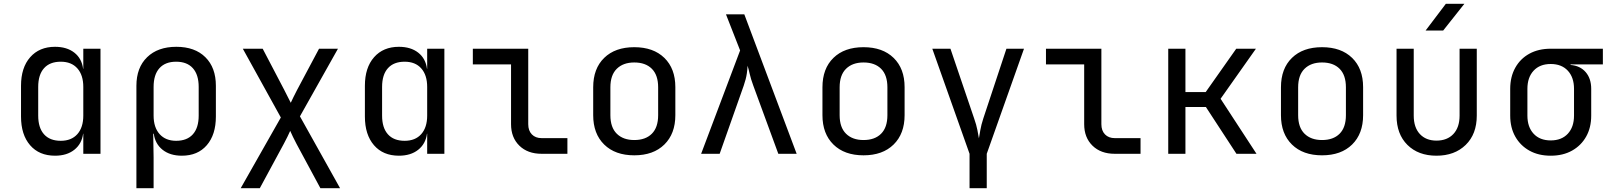

<svg xmlns="http://www.w3.org/2000/svg" viewBox="-20 -805 8440 1005"><path d="M268 10Q185 10 137.5 -45Q90 -100 90 -195V-356Q90 -451 138 -505.5Q186 -560 268 -560Q330 -560 369 -529.5Q408 -499 415 -445H416V-550H506V0H416V-105H415Q408 -52 369 -21Q330 10 268 10ZM298 -68Q354 -68 385 -103Q416 -138 416 -200V-350Q416 -412 385 -447Q354 -482 298 -482Q241 -482 210.5 -448Q180 -414 180 -350V-200Q180 -136 210.5 -102Q241 -68 298 -68Z M694 180V-356Q694 -451 750 -505.5Q806 -560 903 -560Q1000 -560 1055 -505.5Q1110 -451 1110 -356V-195Q1110 -100 1062.5 -45Q1015 10 932 10Q870 10 831 -21Q792 -52 785 -105H782L784 20V180ZM902 -68Q959 -68 989.5 -102Q1020 -136 1020 -200V-350Q1020 -414 989.5 -448Q959 -482 902 -482Q845 -482 814.5 -448Q784 -414 784 -350V-200Q784 -138 815.5 -103Q847 -68 902 -68Z M1240 180 1450 -190 1251 -550H1355L1468 -334Q1477 -317 1486.5 -297.5Q1496 -278 1502 -267Q1507 -278 1516.5 -297.5Q1526 -317 1535 -334L1650 -550H1749L1550 -196L1760 180H1657L1532 -52Q1523 -69 1513.5 -88.5Q1504 -108 1499 -120Q1494 -108 1484.5 -89Q1475 -70 1466 -53L1340 180Z M2068 10Q1985 10 1937.5 -45Q1890 -100 1890 -195V-356Q1890 -451 1938 -505.5Q1986 -560 2068 -560Q2130 -560 2169 -529.5Q2208 -499 2215 -445H2216V-550H2306V0H2216V-105H2215Q2208 -52 2169 -21Q2130 10 2068 10ZM2098 -68Q2154 -68 2185 -103Q2216 -138 2216 -200V-350Q2216 -412 2185 -447Q2154 -482 2098 -482Q2041 -482 2010.5 -448Q1980 -414 1980 -350V-200Q1980 -136 2010.5 -102Q2041 -68 2098 -68Z M2815 0Q2742 0 2698.5 -42.5Q2655 -85 2655 -155V-468H2455V-550H2745V-155Q2745 -121 2764 -101.5Q2783 -82 2815 -82H2950V0Z M3300 8Q3200 8 3142.5 -48.5Q3085 -105 3085 -202V-348Q3085 -446 3142.5 -502Q3200 -558 3300 -558Q3400 -558 3457.5 -502Q3515 -446 3515 -349V-202Q3515 -105 3457.5 -48.5Q3400 8 3300 8ZM3300 -72Q3359 -72 3392 -105Q3425 -138 3425 -202V-348Q3425 -412 3392 -445Q3359 -478 3300 -478Q3242 -478 3208.5 -445Q3175 -412 3175 -348V-202Q3175 -138 3208.5 -105Q3242 -72 3300 -72Z M3650 0 3854 -541 3780 -730H3876L4150 0H4054L3923 -357Q3910 -392 3904 -419Q3898 -446 3893 -461Q3893 -446 3889 -419Q3885 -392 3873 -357L3747 0Z M4500 8Q4400 8 4342.5 -48.5Q4285 -105 4285 -202V-348Q4285 -446 4342.5 -502Q4400 -558 4500 -558Q4600 -558 4657.5 -502Q4715 -446 4715 -349V-202Q4715 -105 4657.5 -48.5Q4600 8 4500 8ZM4500 -72Q4559 -72 4592 -105Q4625 -138 4625 -202V-348Q4625 -412 4592 -445Q4559 -478 4500 -478Q4442 -478 4408.5 -445Q4375 -412 4375 -348V-202Q4375 -138 4408.5 -105Q4442 -72 4500 -72Z M5055 180V0L4860 -550H4955L5079 -185Q5091 -151 5096 -124.5Q5101 -98 5104 -81Q5107 -98 5111.5 -124.5Q5116 -151 5127 -185L5248 -550H5340L5145 0V180Z M5815 0Q5742 0 5698.5 -42.5Q5655 -85 5655 -155V-468H5455V-550H5745V-155Q5745 -121 5764 -101.5Q5783 -82 5815 -82H5950V0Z M6095 0V-550H6185V-323H6291L6451 -550H6554L6369 -288L6557 0H6452L6292 -245H6185V0Z M6900 8Q6800 8 6742.5 -48.5Q6685 -105 6685 -202V-348Q6685 -446 6742.5 -502Q6800 -558 6900 -558Q7000 -558 7057.5 -502Q7115 -446 7115 -349V-202Q7115 -105 7057.5 -48.5Q7000 8 6900 8ZM6900 -72Q6959 -72 6992 -105Q7025 -138 7025 -202V-348Q7025 -412 6992 -445Q6959 -478 6900 -478Q6842 -478 6808.5 -445Q6775 -412 6775 -348V-202Q6775 -138 6808.5 -105Q6842 -72 6900 -72Z M7499 10Q7404 10 7347 -46.5Q7290 -103 7290 -200V-550H7380V-200Q7380 -138 7412 -103.5Q7444 -69 7499 -69Q7555 -69 7587.5 -103.5Q7620 -138 7620 -200V-550H7710V-200Q7710 -103 7652 -46.5Q7594 10 7499 10ZM7442 -645 7548 -785H7645L7534 -645Z M8097 10Q8033 10 7985.5 -16.5Q7938 -43 7911.5 -90Q7885 -137 7885 -200V-340Q7885 -403 7911.5 -450.5Q7938 -498 7985.5 -524Q8033 -550 8097 -550H8370V-468H8201V-465Q8251 -461 8280 -427.5Q8309 -394 8309 -340V-200Q8309 -137 8282.5 -90Q8256 -43 8208.5 -16.5Q8161 10 8097 10ZM8097 -70Q8154 -70 8186.5 -105Q8219 -140 8219 -200V-340Q8219 -400 8186.5 -435Q8154 -470 8097 -470Q8040 -470 8007.5 -435Q7975 -400 7975 -340V-200Q7975 -140 8007.5 -105Q8040 -70 8097 -70Z"/></svg>

Font: NKDuy Mono
Style: Regular
Weight: 400
Monospace: yes
Designer: NKDuy
Foundry: NKDuy
Version: Version 2.251; ttfautohint (v1.8.4.7-5d5b)